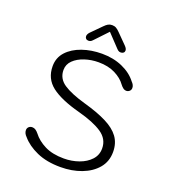

<svg xmlns="http://www.w3.org/2000/svg" viewBox="-143 -892 905 1010"><g transform="rotate(20 309.5 -386.5)"><path d="M310.5 10.5Q233 10.5 177.2 -14.2Q121.5 -39 89.5 -77Q73.5 -92.5 73.5 -110.5Q73.5 -121.5 81.2 -128.8Q89 -136 100.5 -136Q111 -136 119.5 -130.2Q128 -124.5 136 -114.5Q161 -81.5 204.2 -59.8Q247.5 -38 311.5 -38Q355.5 -38 395 -52Q434.5 -66 459 -92.5Q483.5 -119 483.5 -156Q483.5 -209 436.8 -240.5Q390 -272 303 -295Q196 -323.5 143.2 -364.2Q90.5 -405 90.5 -475Q90.5 -522.5 121.2 -556Q152 -589.5 202.8 -607.2Q253.5 -625 313.5 -625Q377 -625 428 -602.5Q479 -580 508.5 -541.5Q516 -534 520 -526.2Q524 -518.5 524 -510Q524 -498.5 516.2 -491.8Q508.5 -485 499 -485Q488.5 -485 480 -491.8Q471.5 -498.5 464.5 -508Q444 -537 404.8 -556.8Q365.5 -576.5 311.5 -576.5Q270.5 -576.5 233.8 -564.2Q197 -552 174 -529.5Q151 -507 151 -475.5Q151 -427.5 192.5 -399.5Q234 -371.5 317 -348Q393.5 -326.5 443.8 -301.2Q494 -276 519 -241.8Q544 -207.5 544 -158.5Q544 -105 512 -67.2Q480 -29.5 427 -9.5Q374 10.5 310.5 10.5ZM411 -705.5Q423 -693 423 -682.5Q423 -674.5 417.2 -669.5Q411.5 -664.5 402 -664.5Q393.5 -664.5 387.5 -669Q381.5 -673.5 373.5 -682.5L312 -747.5L250 -682Q242 -673 236.2 -668.8Q230.5 -664.5 221.5 -664.5Q212.5 -664.5 207.2 -669.8Q202 -675 202 -683.5Q202 -688 204.5 -693.8Q207 -699.5 212.5 -705.5L268.5 -762Q279.5 -773.5 289.2 -779Q299 -784.5 311.5 -784.5Q324.5 -784.5 334.2 -779Q344 -773.5 355 -762Z"/></g></svg>

Font: Sono Monospace Light
Style: Regular
Weight: 300
Version: Version 2.112